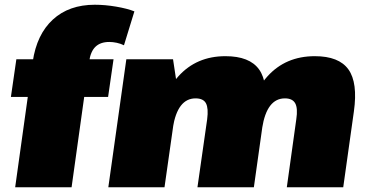

<svg xmlns="http://www.w3.org/2000/svg" viewBox="-20 -790 1550 810"><path d="M118 -530Q135 -645 203 -707.5Q271 -770 380 -770Q423 -770 470 -762Q517 -754 547 -742L503 -599Q489 -606 472.5 -609.5Q456 -613 441 -613Q404 -613 383 -593Q362 -573 356 -530L282 0H44ZM49 -540H459L436 -381H26Z M1230 -287Q1237 -333 1225.5 -354Q1214 -375 1182 -375Q1144 -375 1120 -344Q1096 -313 1086 -250L1000 -163L1008 -221Q1031 -382 1108 -467.5Q1185 -553 1308 -553Q1410 -553 1450 -497Q1490 -441 1473 -320L1428 0H1190ZM513 -540H710L731 -401L674 0H437ZM854 -287Q860 -333 849 -354Q838 -375 805 -375Q767 -375 743 -344Q719 -313 709 -250L623 -163L632 -221Q656 -383 732.5 -468Q809 -553 931 -553Q1033 -553 1073 -497Q1113 -441 1096 -320L1051 0H813Z"/></svg>

Font: Pathway Extreme SemiCondensed Black
Style: Italic
Weight: 900
Width: 4
Italic angle: -8°
Version: Version 1.001;gftools[0.9.26]